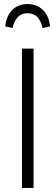

<svg xmlns="http://www.w3.org/2000/svg" viewBox="-20 -924 273 944"><path d="M145 -685V0H88V-685ZM226 -794 189 -786Q174 -859 115 -859Q58 -859 42 -786L6 -794Q11 -846 40.5 -875Q70 -904 115 -904Q161 -904 191 -875Q221 -846 226 -794Z"/></svg>

Font: Fira Sans Extra Condensed Light
Style: Regular
Weight: 300
Width: 1
Designer: Carrois Corporate & Edenspiekermann AG
Foundry: Carrois Corporate GbR & Edenspiekermann AG
Version: Version 4.203